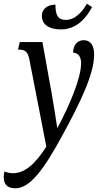

<svg xmlns="http://www.w3.org/2000/svg" viewBox="-67 -762 552 1032"><path d="M262 -604C348 -604 399 -670 428 -724L400 -742C381 -707 341 -655 287 -655C245 -655 231 -679 231 -737C188 -737 158 -714 158 -676C158 -638 186 -604 262 -604ZM15 250C93 250 166 155 272 -41C365 -212 439 -365 439 -468C439 -520 418 -546 383 -546C354 -546 326 -526 326 -479C352 -479 369 -457 369 -423C369 -341 305 -192 241 -73C233 -131 218 -216 210 -264L161 -536H39L30 -495H38C69 -495 83 -482 91 -442L182 26C125 116 68 169 3 169C-12 169 -27 166 -43 160C-46 171 -47 180 -47 190C-47 226 -30 250 15 250Z"/></svg>

Font: Noto Serif ExtraCondensed
Style: Italic
Weight: 400
Width: 2
Italic angle: -12°
Designer: Monotype Design Team
Foundry: Monotype Imaging Inc.
Version: Version 2.014